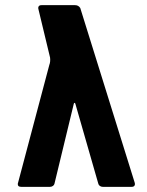

<svg xmlns="http://www.w3.org/2000/svg" viewBox="-20 -724 571 744"><path d="M502 -16Q504 -9 501 -4.5Q498 0 490 0H378Q372 0 367 -3.5Q362 -7 361 -12L272 -322Q271 -325 269 -325.5Q267 -326 266 -322L191 -12Q190 -7 185 -3.5Q180 0 174 0H62Q49 0 49 -10Q49 -14 50 -16L171 -472Q176 -485 174 -501L129 -688Q127 -695 130 -699.5Q133 -704 141 -704H271Q284 -704 291 -693Z"/></svg>

Font: Barlow
Style: Bold
Weight: 700
Designer: Jeremy Tribby
Foundry: Jeremy Tribby
Version: Version 1.101 August 23, 2024